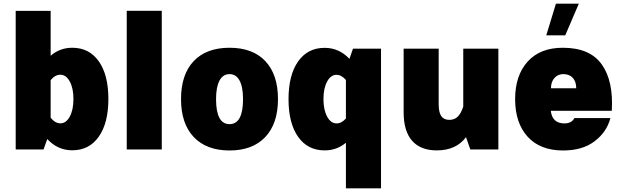

<svg xmlns="http://www.w3.org/2000/svg" viewBox="-20 -823 3417 1057"><path d="M219.7 0H66.4V-763.2H258.8V-516.1Q309.6 -560.1 377.9 -560.1Q471.2 -560.1 523.9 -485.4Q576.7 -410.6 576.7 -278.3Q576.7 -146 523.9 -70.8Q471.2 4.4 377.9 4.4Q297.4 4.4 240.2 -57.6ZM312 -411.6Q283.2 -411.6 258.8 -381.8V-174.8Q283.7 -144 312.5 -144Q344.2 -144 364.3 -181.4Q384.3 -218.8 384.3 -277.8Q384.3 -337.4 364 -374.5Q343.8 -411.6 312 -411.6Z M870.6 0H677.7V-763.7H870.6Z M1243.7 -560.1Q1371.6 -560.1 1440.9 -486.3Q1510.3 -412.6 1510.3 -277.3Q1510.3 -142.6 1440.4 -68.6Q1370.6 5.4 1243.7 5.4Q1116.7 5.4 1046.6 -68.6Q976.6 -142.6 976.6 -277.3Q976.6 -412.6 1046.1 -486.3Q1115.7 -560.1 1243.7 -560.1ZM1243.7 -415Q1207.5 -415 1188.5 -379.6Q1169.4 -344.2 1169.4 -277.3Q1169.4 -139.6 1243.7 -139.6Q1317.9 -139.6 1317.9 -277.3Q1317.9 -344.2 1298.8 -379.6Q1279.8 -415 1243.7 -415Z M1568.4 -276.9Q1568.4 -409.7 1621.1 -484.6Q1673.8 -559.6 1767.1 -559.6Q1846.7 -559.6 1903.8 -499L1923.3 -555.2H2077.6V213.9H1884.3V-37.1Q1834 4.9 1767.1 4.9Q1673.8 4.9 1621.1 -69.8Q1568.4 -144.5 1568.4 -276.9ZM1760.7 -277.3Q1760.7 -218.3 1781 -180.9Q1801.3 -143.6 1833 -143.6Q1860.8 -143.6 1884.3 -170.9V-382.8Q1859.9 -411.1 1832.5 -411.1Q1800.8 -411.1 1780.8 -374Q1760.7 -336.9 1760.7 -277.3Z M2202.1 -204.6V-555.2H2395V-249Q2395 -204.6 2409.2 -183.8Q2423.3 -163.1 2453.6 -163.1Q2482.4 -163.1 2500.5 -181.4Q2518.6 -199.7 2530.3 -236.3V-555.2H2723.6V0H2569.3L2545.4 -67.9Q2491.2 4.9 2384.8 4.9Q2294.9 4.9 2248.5 -48.3Q2202.1 -101.6 2202.1 -204.6Z M3012.2 -212.9Q3020.5 -143.6 3087.4 -143.6Q3106 -143.6 3120.1 -150.6Q3134.3 -157.7 3142.1 -172.9H3340.3Q3320.8 -96.7 3253.9 -45.7Q3187 5.4 3080.1 5.4Q2953.6 5.4 2884.8 -70.3Q2815.9 -146 2815.9 -277.3Q2815.9 -407.7 2884.8 -483.9Q2953.6 -560.1 3078.6 -560.1Q3227.5 -560.1 3292.7 -468.5Q3357.9 -377 3348.1 -212.9ZM3013.2 -336.9H3152.3Q3152.3 -373.5 3133.3 -394.3Q3114.3 -415 3081.1 -415Q3051.3 -415 3032.2 -393.6Q3013.2 -372.1 3013.2 -336.9ZM3040.5 -802.7H3166.5L3091.8 -628.4H2987.3Z"/></svg>

Font: Estedad-FD Black
Style: Regular
Weight: 900
Designer: Amin Abedi
Version: Version 7.3